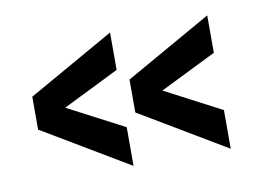

<svg xmlns="http://www.w3.org/2000/svg" viewBox="-50 -618 736 511"><g transform="rotate(-10 318.5 -362.0)"><path d="M536.1 -181.6V-286.1L383.8 -365.7L536.1 -440.9V-542L302.7 -409.7V-320.8ZM273.4 -181.6V-286.1L121.1 -365.7L273.4 -440.9V-542L40 -409.7V-320.8Z"/></g></svg>

Font: Antonio
Style: Regular
Weight: 400
Designer: Vernon Adams
Foundry: Vernon Adams
Version: Version 1.002